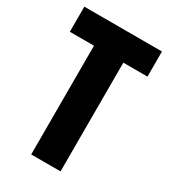

<svg xmlns="http://www.w3.org/2000/svg" viewBox="-173 -777 758 861"><g transform="rotate(30 206.0 -346.5)"><path d="M407 -693V-563H282V0H130V-563H5V-693Z"/></g></svg>

Font: Khand
Style: Bold
Weight: 700
Designer: Devanagari: Sanchit Sawaria, Jyotish Sonowal; Latin: Satya Rajpurohit
Foundry: Indian Type Foundry
Version: Version 1.101;PS 1.0;hotconv 1.0.78;makeotf.lib2.5.61930; tt